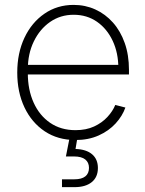

<svg xmlns="http://www.w3.org/2000/svg" viewBox="-20 -564 597 788"><path d="M290 10.7Q217.3 10.7 163.6 -25.1Q109.9 -61 80.3 -123.5Q50.8 -186 50.8 -266.1Q50.8 -346.2 80.3 -408.9Q109.9 -471.7 162.4 -507.8Q214.8 -543.9 282.2 -543.9Q330.1 -543.9 371.3 -525.1Q412.6 -506.3 443.6 -471.4Q474.6 -436.5 491.9 -387.5Q509.3 -338.4 509.3 -277.3V-258.3H76.7V-297.9H484.9L465.8 -283.7Q465.8 -346.7 442.6 -396.2Q419.4 -445.8 378.2 -474.6Q336.9 -503.4 282.2 -503.4Q228 -503.4 185.5 -473.9Q143.1 -444.3 118.7 -393.8Q94.2 -343.3 94.2 -279.3V-263.2Q94.2 -195.8 117.9 -143.1Q141.6 -90.3 185.5 -60.1Q229.5 -29.8 290 -29.8Q333.5 -29.8 366.2 -44.9Q398.9 -60.1 420.9 -84Q442.9 -107.9 453.1 -133.3L494.6 -122.6Q482.4 -87.9 454.6 -57.4Q426.8 -26.9 385 -8.1Q343.3 10.7 290 10.7ZM234.4 204.1V171.9H285.6Q314.9 171.9 330.1 159.9Q345.2 147.9 345.2 125Q345.2 103 330.1 90.6Q314.9 78.1 283.2 78.1H250.5L268.6 -13.7H297.9V0L290 47.4Q334 48.8 357.9 69.1Q381.8 89.4 381.8 125.5Q381.8 163.1 356.4 183.6Q331.1 204.1 285.6 204.1Z"/></svg>

Font: Inter 20pt ExtraLight
Style: Regular
Weight: 250
Version: Version 4.001;git-66647c0bb